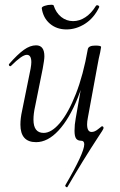

<svg xmlns="http://www.w3.org/2000/svg" viewBox="-20 -586 505 809"><path d="M66 -61Q66 -88 73 -119L109 -297Q112 -314 112 -324Q112 -355 93 -355Q73 -355 27 -309Q25 -307 23 -307Q20 -307 18 -310.5Q16 -314 19 -317Q54 -357 80.5 -376Q107 -395 132 -395Q167 -395 167 -349Q167 -334 160 -297L128 -138Q121 -107 121 -82Q121 -26 164 -26Q197 -26 232.5 -68Q268 -110 299.5 -190Q331 -270 350 -379L363 -378Q343 -262 307.5 -173.5Q272 -85 226.5 -36Q181 13 132 13Q66 13 66 -61ZM262 203Q259 203 256.5 200Q254 197 255 195Q335 58 335 22Q335 7 322 7Q307 7 300.5 -2.5Q294 -12 294 -35Q294 -61 299 -87L350 -379Q353 -394 382 -394Q406 -394 406 -388L402 -365Q396 -341 391 -312L350 -89Q347 -74 347 -62Q347 -30 366 -30Q379 -30 393 -41.5Q407 -53 409 -54H410Q413 -54 415 -51.5Q417 -49 416 -45Q415 -40 394 -9Q331 87 264 202Q264 203 262 203ZM156 -551Q155 -557 168.5 -561.5Q182 -566 196 -566Q205 -566 206 -563Q216 -532 238 -514.5Q260 -497 288 -497Q315 -497 340 -513.5Q365 -530 384 -561Q386 -564 389 -564Q393 -564 396 -561.5Q399 -559 398 -556Q376 -510 338.5 -486Q301 -462 260 -462Q219 -462 190.5 -486Q162 -510 156 -551Z"/></svg>

Font: Cormorant Infant
Style: Italic
Weight: 400
Italic angle: -10°
Designer: Christian Thalmann (Catharsis Fonts)
Foundry: Catharsis Fonts
Version: Version 4.000